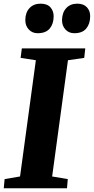

<svg xmlns="http://www.w3.org/2000/svg" viewBox="-30 -1000 499 1020"><path d="M-10 0 -5.5 -48.5 76.5 -62.5 160.5 -680 79.5 -692.5 86 -743H423L417.5 -692.5L331 -680L247 -62.5L330 -48.5L326 0ZM170 -823.5Q141 -823.5 122.5 -843.8Q104 -864 104.5 -894.5Q105 -934 127 -957.2Q149 -980.5 185.5 -980.5Q221 -980.5 238.2 -960.8Q255.5 -941 255 -912Q254.5 -872.5 233.8 -848Q213 -823.5 170 -823.5ZM364.5 -823.5Q335.5 -823.5 317.2 -843.8Q299 -864 299.5 -894.5Q300.5 -934 322.2 -957.2Q344 -980.5 380.5 -980.5Q414.5 -980.5 432.2 -960.8Q450 -941 449 -912Q448.5 -872.5 427.8 -848Q407 -823.5 364.5 -823.5Z"/></svg>

Font: Merriweather 28pt Black
Style: Italic
Weight: 900
Italic angle: -7.8°
Version: Version 2.101